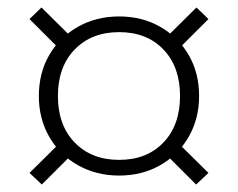

<svg xmlns="http://www.w3.org/2000/svg" viewBox="-20 -595 637 514"><path d="M299 -125Q238 -125 189 -152.5Q140 -180 112 -228.5Q84 -277 84 -338Q84 -400 112 -448Q140 -496 189 -523.5Q238 -551 299 -551Q360 -551 408.5 -523.5Q457 -496 485 -448Q513 -400 513 -338Q513 -277 485 -228.5Q457 -180 408.5 -152.5Q360 -125 299 -125ZM92 -101 59 -132 158 -230 190 -199ZM157 -446 59 -544 91 -575 191 -476ZM299 -167Q373 -167 417.5 -213.5Q462 -260 462 -338Q462 -416 417.5 -462.5Q373 -509 299 -509Q225 -509 180 -462.5Q135 -416 135 -338Q135 -260 180 -213.5Q225 -167 299 -167ZM505 -101 407 -199 439 -230 538 -132ZM440 -446 406 -476 506 -575 538 -544Z"/></svg>

Font: Hedvig Letters Serif 24pt 24pt
Style: Regular
Weight: 400
Version: Version 1.000